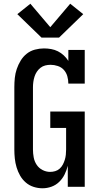

<svg xmlns="http://www.w3.org/2000/svg" viewBox="-20 -1003 540 1031"><path d="M208 8Q184 8 160.5 0.5Q137 -7 118.5 -23Q100 -39 88 -60Q76 -81 69 -104.5Q62 -128 59.5 -152Q57 -176 57 -200V-535Q57 -560 59.5 -584.5Q62 -609 70 -632.5Q78 -656 91 -677.5Q104 -699 123.5 -714.5Q143 -730 167.5 -736.5Q192 -743 216 -743Q236 -743 255 -739.5Q274 -736 291 -727.5Q308 -719 322.5 -705.5Q337 -692 347 -676V-735H435V-554H347Q347 -574 341.5 -593.5Q336 -613 323 -627.5Q310 -642 290.5 -648.5Q271 -655 252 -655Q237 -655 223 -651.5Q209 -648 197.5 -639Q186 -630 178 -618Q170 -606 165.5 -592Q161 -578 159 -563.5Q157 -549 157 -535V-200Q157 -179 161 -157.5Q165 -136 177 -118Q189 -100 208.5 -90Q228 -80 249 -80Q263 -80 276.5 -84Q290 -88 300.5 -97.5Q311 -107 317.5 -119.5Q324 -132 328 -145Q332 -158 333.5 -172Q335 -186 335 -200V-316H250V-404H435V0H344V-113Q338 -89 327 -66.5Q316 -44 298 -26.5Q280 -9 256.5 -0.5Q233 8 208 8ZM203 -801 73 -927 143 -983 250 -857 357 -983 427 -927 297 -801Z"/></svg>

Font: Iosevka Slab Semibold
Style: Regular
Weight: 600
Monospace: yes
Designer: Belleve Invis
Foundry: Belleve Invis
Version: Version 11.1.1; ttfautohint (v1.8.3)